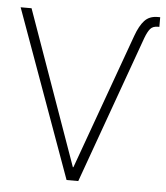

<svg xmlns="http://www.w3.org/2000/svg" viewBox="-53 -784 718 831"><g transform="rotate(5 306.5 -368.5)"><path d="M504.4 -647Q520.5 -691.9 541.5 -714.6Q562.5 -737.3 598.6 -737.3H609.4V-695.3H603Q581.1 -695.3 570.1 -682.4Q559.1 -669.4 548.8 -642.1L317.9 0H267.1L3.9 -727.5H51.3L289.6 -57.1L292 -58.6Z"/></g></svg>

Font: Inter Display Extra Light
Style: Regular
Weight: 200
Designer: Rasmus Andersson
Foundry: rsms
Version: Version 4.000;git-4fc901f